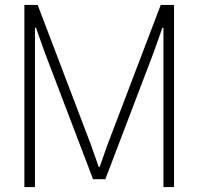

<svg xmlns="http://www.w3.org/2000/svg" viewBox="-20 -760 806 780"><path d="M79 -740H133L349 -173L381 -82H385L417 -173L633 -740H687V0H644V-647L640 -648L605 -549L408 -32H358L161 -549L126 -648L122 -647V0H79Z"/></svg>

Font: Encode Sans Compressed
Style: ExtraLight
Weight: 200
Designer: Pablo Impallari, Andres Torresi
Foundry: Pablo Impallari, Andres Torresi
Version: Version 1.000; ttfautohint (v1.00) -l 8 -r 50 -G 200 -x 14 -